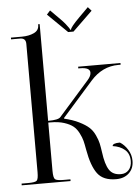

<svg xmlns="http://www.w3.org/2000/svg" viewBox="-59 -918 712 975"><g transform="rotate(-5 297.0 -430.5)"><path d="M342.8 -754.9H315.4L215.8 -852.5L233.4 -872.1L281.2 -824.2Q294.9 -810.5 305.7 -797.4Q316.4 -784.2 321.8 -775.9Q327.1 -767.6 327.1 -765.6H331.1Q331.1 -777.3 377.9 -824.2L425.8 -872.1L443.4 -852.5ZM12.7 0V-8.8H46.9Q82 -8.8 90.3 -16.6Q98.6 -24.4 98.6 -59.6V-713.9Q98.6 -743.2 69.3 -743.2H23.4V-752H79.1Q115.2 -752 141.1 -764.2Q167 -776.4 167 -803.7V-807.6H174.8V-724.6V-314.5Q227.5 -314.5 238.3 -328.1L392.6 -502.9Q410.2 -522.5 410.2 -540Q410.2 -566.4 359.4 -566.4H350.6V-575.2H566.4V-566.4H554.7Q472.7 -566.4 413.1 -499L256.8 -322.3V-318.4Q299.8 -308.6 332 -292.5Q364.3 -276.4 381.8 -260.3Q399.4 -244.1 410.6 -219.7Q421.9 -195.3 425.8 -177.2Q429.7 -159.2 433.6 -131.8Q441.4 -70.3 460 -41.5Q478.5 -12.7 519.5 -12.7Q544.9 -12.7 560.1 -29.8Q575.2 -46.9 575.2 -75.2Q575.2 -112.3 551.3 -132.8Q527.3 -153.3 490.2 -158.2Q490.2 -172.9 528.3 -172.9Q550.8 -159.2 567.4 -132.8Q584 -106.4 584 -75.2Q584 -36.1 559.1 -12.7Q534.2 10.7 493.2 10.7Q427.7 10.7 398.4 -28.8Q369.1 -68.4 354.5 -151.4Q349.6 -179.7 345.2 -197.3Q340.8 -214.8 329.1 -237.8Q317.4 -260.7 300.8 -273.9Q284.2 -287.1 255.4 -296.4Q226.6 -305.7 186.5 -305.7H174.8V-59.6Q174.8 -24.4 183.6 -16.6Q192.4 -8.8 227.5 -8.8H261.7V0Z"/></g></svg>

Font: FoglihtenNo07
Style: Regular
Weight: 500
Designer: gluk (gluksza@wp.pl)
Foundry: gluk (gluksza@wp.pl)
Version: Version 0.871